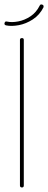

<svg xmlns="http://www.w3.org/2000/svg" viewBox="-26 -827 213 847"><path d="M62 -651Q62 -659 71 -659Q79 -659 79 -651V-9Q79 0 71 0Q62 0 62 -9ZM149 -802Q152 -809 159 -807Q168 -805 166 -796V-795Q149 -761 119 -741.5Q89 -722 57 -716Q25 -710 1 -715Q-8 -717 -6 -725Q-4 -734 4 -732Q26 -727 54.5 -732.5Q83 -738 108.5 -755Q134 -772 149 -802Z"/></svg>

Font: Libertine Sup Thin
Style: Regular
Weight: 100
Designer: Bastien Sozeau
Foundry: NBR — Bastien Sozeau
Version: Version 2.003; ttfautohint (v1.8.4.7-5d5b);gftools[0.9.33]